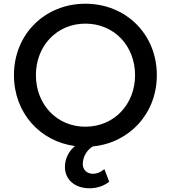

<svg xmlns="http://www.w3.org/2000/svg" viewBox="-20 -777 918 1032"><path d="M439 -96C285 -96 173 -216 173 -373C173 -530 285 -650 439 -650C594 -650 706 -530 706 -373C706 -216 593 -96 439 -96ZM55 -373C55 -170 195 -17 383 8C348 37 329 77 329 121C329 187 381 235 461 235C504 235 540 221 567 200L541 132C522 148 502 157 478 157C449 157 425 136 425 106C425 63 449 28 479 10C675 -9 823 -166 823 -373C823 -594 656 -757 439 -757C223 -757 55 -595 55 -373Z"/></svg>

Font: Mluvka SemiBold
Style: Regular
Weight: 600
Designer: Modified by Jiří Krblich, Original typeface by Gumpita Rahayu
Foundry: Gumpita Rahayu & Jiří Krblich
Version: Version 2.000;Glyphs 3.1.1 (3134)